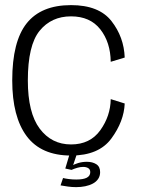

<svg xmlns="http://www.w3.org/2000/svg" viewBox="-20 -618 579 769"><path d="M264.5 5Q376 5 426.2 -63.5Q476.5 -132 479.5 -203.5L423.5 -221Q422.5 -153.5 381.8 -96.5Q341 -39.5 264.5 -39.5Q186.5 -39.5 139 -102.8Q91.5 -166 91.5 -296Q91.5 -436.5 138.5 -494.5Q185.5 -552.5 264.5 -552.5Q341 -552.5 381.8 -500.5Q422.5 -448.5 423.5 -370.5L479.5 -387.5Q476.5 -469.5 426.5 -533.5Q376.5 -597.5 264.5 -597.5Q145 -597.5 87 -524.8Q29 -452 29 -296Q29 -150 87 -72.5Q145 5 264.5 5ZM285 131.5Q304 131.5 321.2 128Q338.5 124.5 352 117.2Q365.5 110 373.2 98.5Q381 87 381 71.5Q381 49.5 365.8 39.8Q350.5 30 328 30Q310 30 293 35Q276 40 267.5 47L266.5 62.5Q277.5 57.5 289.8 54Q302 50.5 313 50.5Q325.5 50.5 333.5 55.5Q341.5 60.5 341.5 71.5Q341.5 86.5 327.5 93.8Q313.5 101 285.5 101Q270 101 256.2 99.2Q242.5 97.5 232.5 95L222.5 124.5Q236 127 252 129.2Q268 131.5 285 131.5ZM266.5 62.5 287.5 0H258.5L241.5 57Z"/></svg>

Font: Anybody UltraCondensed Thin Light
Style: Regular
Weight: 300
Version: Version 1.111